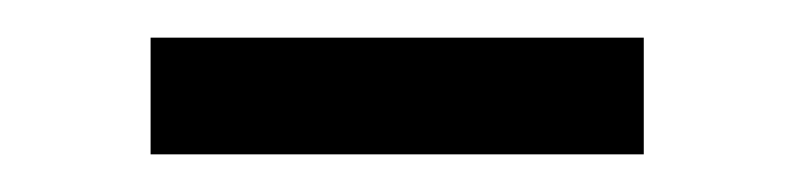

<svg xmlns="http://www.w3.org/2000/svg" viewBox="-20 -322 422 102"><path d="M60 -302H322V-240H60Z"/></svg>

Font: Idrija
Style: Regular
Weight: 400
Designer: Julieta Ulanovsky
Foundry: Julieta Ulanovsky
Version: Version 7.200